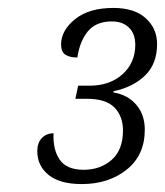

<svg xmlns="http://www.w3.org/2000/svg" viewBox="-20 -843 416 484"><path d="M186 -379Q131 -379 102.5 -402Q74 -425 74 -462Q74 -483 85.5 -495Q97 -507 115 -507Q113 -466 130.5 -440.5Q148 -415 191 -415Q233 -415 261.5 -440Q290 -465 290 -514Q290 -550 268.5 -572Q247 -594 199 -594H170L177 -627H206Q257 -627 289 -656Q321 -685 321 -730Q321 -758 305 -773.5Q289 -789 262 -789Q222 -789 201.5 -764Q181 -739 175 -698Q156 -698 145 -705Q134 -712 134 -731Q134 -766 169 -794.5Q204 -823 266 -823Q319 -823 347.5 -797Q376 -771 376 -732Q376 -682 345.5 -652.5Q315 -623 266 -613V-610Q302 -604 323.5 -579Q345 -554 345 -516Q345 -452 299.5 -415.5Q254 -379 186 -379Z"/></svg>

Font: Noto Serif Tamil Condensed Light
Style: Italic
Weight: 300
Width: 3
Italic angle: -12°
Designer: Indian Type Foundry, Tom Grace, and the Monotype Design Team
Foundry: Monotype Imaging Inc.
Version: Version 2.003; ttfautohint (v1.8.4.7-5d5b)